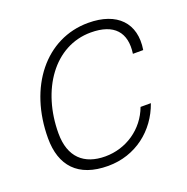

<svg xmlns="http://www.w3.org/2000/svg" viewBox="-103 -624 717 735"><g transform="rotate(-20 256.0 -256.5)"><path d="M331 -527C158 -527 36 -373 36 -164C36 -53 94 14 217 14C329 14 417 -56 452 -156H410C380 -75 304 -24 219 -24C133 -24 80 -71 80 -168C80 -345 179 -489 328 -489C423 -489 464 -441 452 -357H494C511 -462 449 -527 331 -527Z"/></g></svg>

Font: Nacelle UltraLight
Style: Italic
Weight: 200
Italic angle: -12°
Designer: Sora Sagano
Foundry: Sora Sagano
Version: Version 1.000;FEAKit 1.0